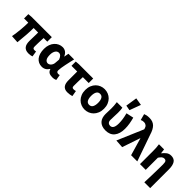

<svg xmlns="http://www.w3.org/2000/svg" viewBox="194 -2044 3471 3471"><g transform="rotate(45 1929.5 -308.0)"><path d="M522 12Q480 12 452 0Q424 -12 406.5 -34.5Q389 -57 381.5 -88Q374 -119 374 -158Q374 -169 374.5 -193.5Q375 -218 376 -249Q377 -280 377.5 -314.5Q378 -349 378 -380H263Q263 -291 255 -190.5Q247 -90 237 9L90 0Q108 -100 117 -198.5Q126 -297 126 -380H18V-490L92 -496H612V-380H519Q517 -347 515.5 -310.5Q514 -274 513 -242Q512 -210 512 -185.5Q512 -161 512 -152Q512 -126 523.5 -116.5Q535 -107 557 -107Q564 -107 573.5 -108Q583 -109 594 -111L611 -3Q597 3 573.5 7.5Q550 12 522 12Z M860 12Q815 12 778.5 -5.5Q742 -23 715.5 -56Q689 -89 675 -137Q661 -185 661 -246Q661 -307 679 -356Q697 -405 727.5 -438.5Q758 -472 797.5 -490Q837 -508 880 -508Q922 -508 957.5 -485.5Q993 -463 1017 -409H1021L1037 -496H1182Q1172 -453 1161 -404.5Q1150 -356 1140.5 -309.5Q1131 -263 1124.5 -221.5Q1118 -180 1118 -152Q1118 -127 1131.5 -117Q1145 -107 1166 -107Q1181 -107 1198 -113L1216 -5Q1202 2 1180.5 7Q1159 12 1129 12Q1076 12 1045.5 -6.5Q1015 -25 1001 -70H998Q948 12 860 12ZM895 -108Q911 -108 927 -116.5Q943 -125 955.5 -139.5Q968 -154 976 -173.5Q984 -193 985 -215L992 -301Q961 -388 903 -388Q886 -388 869.5 -380Q853 -372 840.5 -354.5Q828 -337 820 -310.5Q812 -284 812 -247Q812 -175 834.5 -141.5Q857 -108 895 -108Z M1515 12Q1476 12 1449.5 0Q1423 -12 1406.5 -34.5Q1390 -57 1383 -88Q1376 -119 1376 -158V-381H1230V-490L1304 -496H1670V-381H1520Q1517 -316 1516 -256.5Q1515 -197 1515 -152Q1515 -126 1525.5 -116.5Q1536 -107 1553 -107Q1567 -107 1579.5 -108.5Q1592 -110 1609 -115L1628 -5Q1604 2 1575.5 7Q1547 12 1515 12Z M1954 12Q1907 12 1863.5 -5.5Q1820 -23 1787 -56Q1754 -89 1734 -137.5Q1714 -186 1714 -248Q1714 -310 1734 -358.5Q1754 -407 1787 -440Q1820 -473 1863.5 -490.5Q1907 -508 1954 -508Q2002 -508 2045.5 -490.5Q2089 -473 2122 -440Q2155 -407 2175 -358.5Q2195 -310 2195 -248Q2195 -186 2175 -137.5Q2155 -89 2122 -56Q2089 -23 2045.5 -5.5Q2002 12 1954 12ZM1954 -107Q2001 -107 2022.5 -145Q2044 -183 2044 -248Q2044 -313 2022.5 -351Q2001 -389 1954 -389Q1908 -389 1886.5 -351Q1865 -313 1865 -248Q1865 -183 1886.5 -145Q1908 -107 1954 -107Z M2491 12Q2435 12 2395.5 -3.5Q2356 -19 2330.5 -47Q2305 -75 2293 -114Q2281 -153 2281 -200Q2281 -235 2283 -271.5Q2285 -308 2285 -344Q2285 -373 2283 -414Q2281 -455 2274 -496H2416Q2421 -470 2423 -439.5Q2425 -409 2425 -374Q2425 -342 2422 -289.5Q2419 -237 2419 -187Q2419 -147 2439.5 -127Q2460 -107 2491 -107Q2531 -107 2552 -142Q2573 -177 2573 -253Q2573 -301 2565.5 -355Q2558 -409 2540 -477L2682 -508Q2699 -448 2709.5 -385.5Q2720 -323 2720 -260Q2720 -133 2661.5 -60.5Q2603 12 2491 12ZM2440 -573 2474 -793 2617 -769 2538 -555Z M2917 11 2758 0 2971 -498 2968 -512Q2959 -550 2934.5 -569.5Q2910 -589 2878 -589Q2855 -589 2840 -585Q2825 -581 2808 -573L2776 -692Q2800 -702 2825.5 -707.5Q2851 -713 2895 -713Q2981 -713 3033 -663Q3085 -613 3117 -504L3293 0H3135L3038 -334H3034Z M3650 177Q3652 119 3654 54.5Q3656 -10 3657.5 -72Q3659 -134 3660 -190Q3661 -246 3661 -289Q3661 -343 3648 -363Q3635 -383 3602 -383Q3576 -383 3554.5 -365Q3533 -347 3509 -311V0H3362V-344Q3362 -373 3360 -414Q3358 -455 3351 -496H3482L3492 -410H3496Q3528 -452 3565 -480Q3602 -508 3654 -508Q3733 -508 3766 -454.5Q3799 -401 3799 -308V177Z"/></g></svg>

Font: Font
Style: ¶
Weight: 700
Designer: Paul D. Hunt
Foundry: Adobe Systems Incorporated
Version: Version 3.000